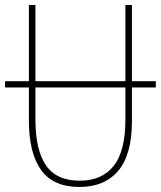

<svg xmlns="http://www.w3.org/2000/svg" viewBox="-20 -734 640 764"><path d="M296 10Q192 10 143.5 -57.5Q95 -125 95 -254V-386H0V-411H95V-714H121V-411H479V-714H505V-411H600V-386H505V-252Q505 -119 450.5 -54.5Q396 10 296 10ZM121 -258Q121 -137 163 -76Q205 -15 297 -15Q386 -15 432.5 -74Q479 -133 479 -258V-386H121Z"/></svg>

Font: Noto Sans Mono Thin
Style: Regular
Weight: 100
Designer: Monotype Design Team
Foundry: Monotype Imaging Inc.
Version: Version 2.014